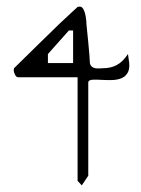

<svg xmlns="http://www.w3.org/2000/svg" viewBox="-20 -561 428 581"><path d="M214.8 -327.1H36.1Q29.3 -327.1 25.4 -335Q21.5 -342.8 21.5 -348.6Q21.5 -349.6 22 -352.5Q22.5 -355.5 23.4 -355.5Q69.3 -400.4 103.5 -434.1Q137.7 -467.8 160.6 -489.7Q183.6 -511.7 197.3 -523.9Q210.9 -536.1 214.8 -540Q214.8 -540 217.3 -540.5Q219.7 -541 221.7 -541Q227.5 -541 231.4 -534.7Q235.4 -528.3 237.3 -520.5Q239.3 -512.7 240.2 -505.4Q241.2 -498 241.2 -497.1Q241.2 -490.2 243.2 -471.7Q245.1 -453.1 247.1 -433.1Q249 -413.1 250.5 -395Q252 -377 252 -370.1Q253.9 -362.3 258.3 -358.9Q262.7 -355.5 269 -354.5Q275.4 -353.5 280.8 -354Q286.1 -354.5 291 -354.5Q315.4 -354.5 333.5 -364.3Q351.6 -374 367.2 -397.5Q367.2 -396.5 368.2 -391.1Q369.1 -385.7 369.1 -383.8Q374 -358.4 368.2 -344.7Q362.3 -331.1 349.6 -325.2Q336.9 -319.3 319.8 -318.8Q302.7 -318.4 287.6 -319.3Q272.5 -320.3 260.7 -319.8Q249 -319.3 247.1 -312.5V-29.3L227.5 0L214.8 -13.7ZM125 -370.1H201.2V-468.8H188.5L125 -397.5Z"/></svg>

Font: The Girl Next Door
Style: Regular
Weight: 400
Designer: Kimberly Geswein
Foundry: Kimberly Geswein
Version: Version 1.002 2010